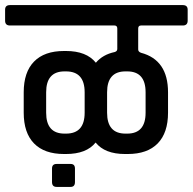

<svg xmlns="http://www.w3.org/2000/svg" viewBox="-44 -643 756 753"><path d="M-5 -623H673Q692 -623 692 -605V-562Q692 -543 673 -543H509Q498 -543 498 -531V-449Q498 -440 509 -436Q615 -408 615 -281V-201Q615 -122 574.5 -80.5Q534 -39 457 -39H446Q367 -39 331 -84Q295 -39 215 -39H207Q130 -39 89.5 -80.5Q49 -122 49 -201V-281Q49 -360 89.5 -401.5Q130 -443 207 -443H215Q295 -443 332 -397Q359 -429 406 -439Q416 -442 416 -451V-531Q416 -543 405 -543H-5Q-24 -543 -24 -562V-605Q-24 -623 -5 -623ZM288 -201V-281Q288 -363 215 -363H209Q137 -363 137 -281V-201Q137 -119 209 -119H215Q288 -119 288 -201ZM527 -201V-281Q527 -363 455 -363H448Q376 -363 376 -281V-201Q376 -119 448 -119H455Q527 -119 527 -201ZM178 0H233Q250 0 250 18V71Q250 90 233 90H178Q160 90 160 71V18Q160 0 178 0Z"/></svg>

Font: Rajdhani Semibold
Style: Regular
Weight: 600
Designer: Satya Rajpurohit, Jyotish Sonowal
Foundry: Indian Type Foundry
Version: Version 1.200;PS 1.0;hotconv 1.0.78;makeotf.lib2.5.61930; tt